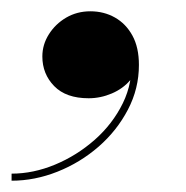

<svg xmlns="http://www.w3.org/2000/svg" viewBox="-56 -164 330 340"><path d="M-35.5 156V143.5Q3 143.5 41.5 127.5Q80 111.5 111.8 83.5Q143.5 55.5 161.5 18.8Q179.5 -18 176.5 -60H188Q188 -38 175 -22.5Q162 -7 142 1.5Q122 10 101 10Q61 10 40 -11.5Q19 -33 19 -64Q19 -85 30.5 -103.2Q42 -121.5 61.2 -132.8Q80.5 -144 104 -144Q128 -144 147.5 -133Q167 -122 178.5 -101Q190 -80 190 -49Q190 -7 170.5 30.2Q151 67.5 118.5 95.8Q86 124 45.8 140Q5.5 156 -35.5 156Z"/></svg>

Font: Bodoni Moda 18pt SemiBold
Style: Italic
Weight: 600
Italic angle: -13°
Designer: Owen Earl
Foundry: indestructible type
Version: Version 2.005